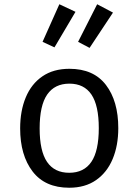

<svg xmlns="http://www.w3.org/2000/svg" viewBox="-20 -877 655 909"><path d="M308.7 -551.3Q423.1 -551.3 481.5 -474.9Q540 -398.5 540 -270.3Q540 -187.7 513.3 -124.1Q486.7 -60.5 434.9 -24.4Q383.1 11.8 307.7 11.8Q193.3 11.8 134.4 -65.1Q75.4 -142.1 75.4 -269.2Q75.4 -352.3 102.1 -416.2Q128.7 -480 180.8 -515.6Q232.8 -551.3 308.7 -551.3ZM308.7 -481Q239 -481 203.3 -429.2Q167.7 -377.4 167.7 -269.2Q167.7 -162.1 202.8 -110.5Q237.9 -59 307.7 -59Q377.4 -59 412.6 -110.8Q447.7 -162.6 447.7 -270.3Q447.7 -377.9 412.8 -429.5Q377.9 -481 308.7 -481ZM181.5 -679 261 -856.9 337.4 -821 237.9 -652.8ZM349.7 -679 440 -856.9 514.9 -817.4 404.1 -650.3Z"/></svg>

Font: FiraCode Nerd Font Mono
Style: Regular
Weight: 400
Monospace: yes
Designer: Carrois Corporate, Edenspiekermann AG, Nikita Prokopov
Foundry: Carrois Corporate, Edenspiekermann AG, Nikita Prokopov
Version: Version 6.002;Nerd Fonts 3.4.0